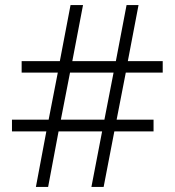

<svg xmlns="http://www.w3.org/2000/svg" viewBox="-20 -734 686 754"><path d="M474 -449 438 -264H583V-218H429L387 0H339L381 -218H210L169 0H121L162 -218H27V-264H171L207 -449H65V-494H215L257 -714H306L264 -494H435L477 -714H524L482 -494H619V-449ZM219 -264H390L426 -449H255Z"/></svg>

Font: Noto Traditional Nushu Light
Style: Regular
Weight: 300
Designer: LIU Zhao
Foundry: LiuZhao Studio
Version: Version 2.003; ttfautohint (v1.8.4.7-5d5b)